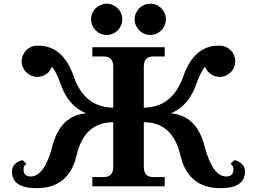

<svg xmlns="http://www.w3.org/2000/svg" viewBox="-20 -981 1334 1011"><path d="M737.3 -414.1Q888.2 -416 944.8 -578.1Q1001 -740.7 1131.8 -740.7Q1152.8 -740.7 1168 -734.4Q1183.1 -728 1194.6 -716.6Q1206.1 -705.1 1212.4 -689.9Q1218.8 -674.8 1218.8 -658.7Q1218.8 -642.1 1212.4 -627Q1206.1 -611.8 1194.6 -600.3Q1183.1 -588.9 1168 -582.5Q1152.8 -576.2 1136.7 -576.2Q1120.1 -576.2 1105 -582.5Q1089.8 -588.9 1078.4 -600.3Q1066.9 -611.8 1059.6 -629.9Q1035.6 -601.6 1013.2 -537.1Q973.1 -422.4 879.4 -384.3Q1015.1 -373 1056.9 -212.4Q1098.6 -51.8 1171.4 -51.8Q1209 -51.8 1209 -88.4Q1209 -109.4 1193.4 -118.7L1215.3 -138.2Q1270 -122.1 1270 -77.6Q1270 9.8 1140.6 9.8Q969.7 9.8 929.7 -164.1Q889.2 -336.9 737.3 -337.4V-102.5Q737.3 -48.8 786.1 -48.8H847.2V0H466.3V-48.8H527.3Q576.2 -48.8 576.2 -102.5V-337.4Q423.8 -337.4 383.5 -163.8Q343.3 9.8 172.4 9.8Q43 9.8 43 -77.6Q43 -122.1 97.7 -138.2L119.6 -118.7Q104 -109.4 104 -88.4Q104 -51.8 141.6 -51.8Q214.4 -51.8 256.1 -212.4Q297.9 -373 433.6 -384.3Q339.8 -422.4 299.8 -537.1Q277.3 -601.6 253.4 -629.9Q246.1 -611.8 234.6 -600.3Q223.1 -588.9 208 -582.5Q192.9 -576.2 176.3 -576.2Q160.2 -576.2 145 -582.5Q129.9 -588.9 118.4 -600.3Q106.9 -611.8 100.6 -627Q94.2 -642.1 94.2 -658.7Q94.2 -674.8 100.6 -689.9Q106.9 -705.1 118.4 -716.6Q129.9 -728 145 -734.4Q160.2 -740.7 181.2 -740.7Q312 -740.7 368.4 -578.1Q424.8 -415.5 576.2 -414.1V-629.9Q576.2 -683.6 527.3 -683.6H466.3V-732.4H847.2V-683.6H786.1Q737.3 -683.6 737.3 -629.9ZM542 -796.9Q525.4 -796.9 510.3 -803.2Q495.1 -809.6 483.6 -821Q472.2 -832.5 465.8 -847.7Q459.5 -862.8 459.5 -879.4Q459.5 -895.5 465.8 -910.6Q472.2 -925.8 483.6 -937.3Q495.1 -948.7 510.3 -955.1Q525.4 -961.4 542 -961.4Q558.1 -961.4 573.2 -955.1Q588.4 -948.7 599.9 -937.3Q611.3 -925.8 617.7 -910.6Q624 -895.5 624 -879.4Q624 -862.8 617.7 -847.7Q611.3 -832.5 599.9 -821Q588.4 -809.6 573.2 -803.2Q558.1 -796.9 542 -796.9ZM771.5 -796.9Q754.9 -796.9 739.7 -803.2Q724.6 -809.6 713.1 -821Q701.7 -832.5 695.3 -847.7Q689 -862.8 689 -879.4Q689 -895.5 695.3 -910.6Q701.7 -925.8 713.1 -937.3Q724.6 -948.7 739.7 -955.1Q754.9 -961.4 771.5 -961.4Q787.6 -961.4 802.7 -955.1Q817.9 -948.7 829.3 -937.3Q840.8 -925.8 847.2 -910.6Q853.5 -895.5 853.5 -879.4Q853.5 -862.8 847.2 -847.7Q840.8 -832.5 829.3 -821Q817.9 -809.6 802.7 -803.2Q787.6 -796.9 771.5 -796.9Z"/></svg>

Font: Munson
Style: Bold
Weight: 700
Designer: Paul James MIller
Foundry: High-Logic / Made with FontCreator
Version: Version 2.10;May 5, 2019;FontCreator 11.5.0.2430 64-bit